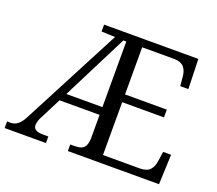

<svg xmlns="http://www.w3.org/2000/svg" viewBox="-120 -880 1183 1045"><g transform="rotate(20 471.5 -357.0)"><path d="M-1 0V-38H20Q43 -38 62 -53.5Q81 -69 99 -106L394 -671L315 -674V-714H861L866 -541H819L814 -596Q811 -629 794 -648.5Q777 -668 740 -669H552V-396H794V-351H552V-45H764Q806 -45 824 -65Q842 -85 846 -119L854 -173H900L893 0H365V-38H388Q412 -38 427.5 -43.5Q443 -49 451 -64.5Q459 -80 460 -109V-244H228L169 -128Q159 -111 155 -96.5Q151 -82 151 -73Q151 -55 165.5 -46.5Q180 -38 209 -38H238V0ZM251 -289H460V-669H443Z"/></g></svg>

Font: Noto Serif Hentaigana EL
Style: Regular
Weight: 400
Designer: Kazuhiro Yamada
Foundry: nipponia
Version: Version 1.000